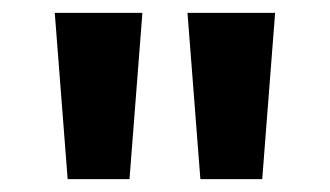

<svg xmlns="http://www.w3.org/2000/svg" viewBox="-20 -734 512 298"><path d="M201 -714 181 -456H85L65 -714ZM407 -714 387 -456H291L271 -714Z"/></svg>

Font: Noto Sans New Tai Lue
Style: Regular
Weight: 400
Designer: Monotype Design Team
Foundry: Monotype Imaging Inc.
Version: Version 2.003